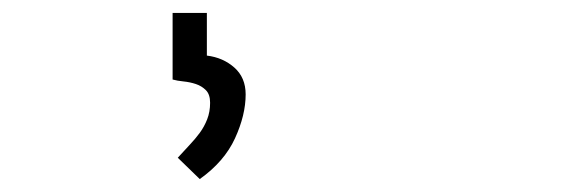

<svg xmlns="http://www.w3.org/2000/svg" viewBox="-20 -20 873 297"><path d="M300 0V66Q325 69 342.5 84.5Q360 100 360 126Q360 158 343.5 194Q327 230 289 257L255 224Q264 214 273 204.5Q282 195 289 185.5Q296 176 300.5 164.5Q305 153 305 139Q305 126 298.5 119.5Q292 113 283 110Q274 107 264 106Q254 105 247 103V0Z"/></svg>

Font: Snippet
Style: Regular
Weight: 400
Designer: Gesine Todt
Foundry: Gesine Todt
Version: Version 1.000